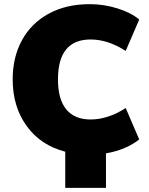

<svg xmlns="http://www.w3.org/2000/svg" viewBox="-20 -735 719 924"><path d="M650 -64Q622 -41 580 -23Q538 -5 490 3V169H294V-5Q175 -36 108 -129Q41 -222 41 -353Q41 -460 86 -542Q131 -624 215 -669.5Q299 -715 412 -715Q480 -715 545.5 -694.5Q611 -674 650 -641L585 -490Q499 -545 416 -545Q259 -545 259 -353Q259 -257 299 -208.5Q339 -160 416 -160Q499 -160 585 -215Z"/></svg>

Font: Nunito Sans Heavy
Style: Regular
Weight: 400
Designer: Vernon Adams
Foundry: Vernon Adams
Version: Version 2.500